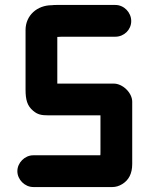

<svg xmlns="http://www.w3.org/2000/svg" viewBox="-20 -707 603 774"><path d="M114 47H433C447 47 460 43 473 35C499 19 513 -7 513 -46V-297C513 -333 474 -371 437 -370H211V-558C214 -558 225 -559 228 -559H445C480 -559 509 -587 509 -622C509 -657 480 -687 445 -687H209C202 -687 195 -687 189 -686C130 -686 83 -645 83 -586V-346C83 -304 90 -280 114 -260C132 -245 147 -242 176 -242H385V-98C385 -87 385 -81 384 -81H114C80 -81 50 -51 50 -17C50 17 80 47 114 47Z"/></svg>

Font: Electronic
Style: SuThk
Weight: 900
Version: Version 1.011